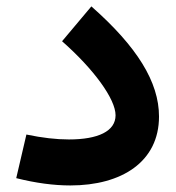

<svg xmlns="http://www.w3.org/2000/svg" viewBox="-20 -566 540 589"><path d="M467.8 -208.5C467.8 -314.5 400.4 -422.9 260.3 -546.4L170.4 -439.5C267.6 -354 334.5 -262.2 334.5 -212.4C334.5 -163.6 281.2 -138.2 191.4 -138.2C152.3 -138.2 109.9 -143.1 61 -153.3L29.8 -19.5C89.8 -4.4 145 2.9 195.8 2.9C353.5 2.9 467.8 -69.8 467.8 -208.5Z"/></svg>

Font: Estedad Bold
Style: Regular
Weight: 700
Designer: Amin Abedi
Version: Version 7.3